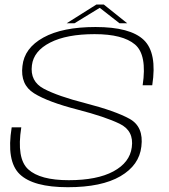

<svg xmlns="http://www.w3.org/2000/svg" viewBox="-20 -796 724 821"><path d="M270 4.5Q122 4.5 64.2 -51.2Q6.5 -107 30 -251.5H71Q50 -118 100.8 -71.8Q151.5 -25.5 274 -25.5Q395 -25.5 465 -63.2Q535 -101 543.5 -166Q553.5 -237 491.2 -267Q429 -297 313 -327Q186 -359.5 126 -396.8Q66 -434 76 -514Q84 -590.5 165.5 -635.5Q247 -680.5 388.5 -680.5Q537 -680.5 594.8 -625.2Q652.5 -570 631 -431.5H590Q609.5 -561.5 557.2 -605.8Q505 -650 384.5 -650Q265 -650 194.5 -614Q124 -578 116.5 -517Q107.5 -448 168 -416.2Q228.5 -384.5 344 -355Q473.5 -321.5 534.2 -287.8Q595 -254 584.5 -169.5Q575.5 -89.5 495 -42.5Q414.5 4.5 270 4.5ZM265 -696.5 392 -776.5H424L524 -696.5H491L406.5 -762.5L298.5 -696.5Z"/></svg>

Font: Anybody ExtraExpanded ExtraLight
Style: Italic
Weight: 200
Width: 8
Italic angle: -10°
Designer: Tyler Finck
Foundry: Etcetera Type Company
Version: Version 1.010; ttfautohint (v1.8.3) -l 8 -r 50 -G 200 -x 14 